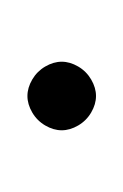

<svg xmlns="http://www.w3.org/2000/svg" viewBox="5 -1060 90 140"><g transform="rotate(-90 50.0 -990.0)"><path d="M25 -990Q25 -984 28.5 -978Q32 -972 38 -968.5Q44 -965 50 -965Q56 -965 62 -968.5Q68 -972 71.5 -978Q75 -984 75 -990Q75 -996 71.5 -1002Q68 -1008 62 -1011.5Q56 -1015 50 -1015Q44 -1015 38 -1011.5Q32 -1008 28.5 -1002Q25 -996 25 -990Z"/></g></svg>

Font: Linefont ExtraLight
Style: Regular
Weight: 250
Monospace: yes
Version: Version 3.002;gftools[0.9.33]